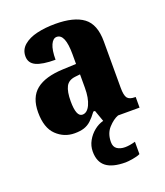

<svg xmlns="http://www.w3.org/2000/svg" viewBox="-144 -647 842 982"><g transform="rotate(-20 277.0 -155.5)"><path d="M176 10Q119 10 77.5 -30Q36 -70 36 -154Q36 -236 84.5 -275Q133 -314 231 -318L303 -321V-374Q303 -485 257 -485Q237 -485 224.5 -457.5Q212 -430 212 -377Q141 -377 107 -393Q73 -409 73 -446Q73 -482 100.5 -505.5Q128 -529 173 -539.5Q218 -550 272 -550Q374 -550 425 -512Q476 -474 476 -381V-128Q476 -87 487 -72.5Q498 -58 528 -58H532V0H334L312 -62H303Q283 -35 266 -19.5Q249 -4 228 3Q207 10 176 10ZM246 -66Q272 -66 288 -100.5Q304 -135 304 -191V-264L277 -261Q240 -257 226 -230Q212 -203 212 -151Q212 -66 246 -66ZM370 239Q299 239 264.5 212.5Q230 186 230 130Q230 99 245 72Q260 45 283.5 26Q307 7 334 0H415Q388 10 361 39.5Q334 69 334 116Q334 142 351 153.5Q368 165 394 165Q418 165 450 156V223Q437 230 410 234.5Q383 239 370 239Z"/></g></svg>

Font: Noto Serif Thai Condensed Black
Style: Regular
Weight: 900
Width: 3
Designer: Monotype Design Team
Foundry: Monotype Imaging Inc.
Version: Version 2.002; ttfautohint (v1.8.4.7-5d5b)